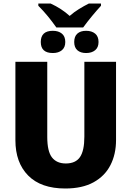

<svg xmlns="http://www.w3.org/2000/svg" viewBox="-20 -1067 751 1097"><path d="M643 -714V-267Q643 -186 611 -123.5Q579 -61 514.5 -25.5Q450 10 353 10Q214 10 141 -64Q68 -138 68 -266V-714H250V-285Q250 -202 277 -167.5Q304 -133 356 -133Q412 -133 437 -169.5Q462 -206 462 -286V-714ZM302 -910Q278 -944 253 -974.5Q228 -1005 199 -1034V-1047H269Q332 -1018 378 -976Q403 -998 431.5 -1015.5Q460 -1033 488 -1047H557V-1034Q533 -1008 506.5 -976Q480 -944 455 -910ZM282 -764Q213 -764 213 -827Q213 -891 282 -891Q314 -891 333.5 -875Q353 -859 353 -827Q353 -796 333.5 -780Q314 -764 282 -764ZM472 -764Q440 -764 422 -780Q404 -796 404 -827Q404 -859 422 -875Q440 -891 472 -891Q504 -891 523.5 -875Q543 -859 543 -827Q543 -796 523.5 -780Q504 -764 472 -764Z"/></svg>

Font: Noto Sans Disp ExtBd
Style: Regular
Weight: 800
Designer: Monotype Design Team
Foundry: Monotype Imaging Inc.
Version: Version 2.000;GOOG;noto-source:20170915:90ef993387c0; ttfaut